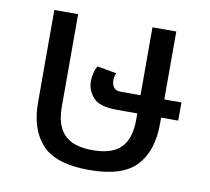

<svg xmlns="http://www.w3.org/2000/svg" viewBox="-67 -622 774 707"><g transform="rotate(10 320.0 -269.0)"><path d="M309 10Q185 10 133 -45.5Q81 -101 81 -203V-548H170V-202Q170 -132 203 -98Q236 -64 309 -64Q382 -64 415 -98Q448 -132 448 -202V-226H370Q306 -226 282.5 -253Q259 -280 259 -313Q259 -328 263 -344Q267 -360 274 -371L346 -358Q340 -346 340 -329Q340 -316 347.5 -305Q355 -294 374 -294H448V-548H537V-294H601V-226H537V-203Q537 -101 485 -45.5Q433 10 309 10Z"/></g></svg>

Font: Noto Sans Living
Style: Regular
Weight: 400
Designer: Monotype Design Team
Foundry: Monotype Imaging Inc.
Version: Version 2.013; ttfautohint (v1.8.4.7-5d5b)